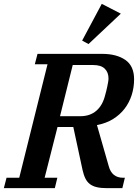

<svg xmlns="http://www.w3.org/2000/svg" viewBox="-50 -978 725 998"><path d="M-16 -54H50L197 -644H131L145 -698H481Q556 -698 601.5 -666.5Q647 -635 647 -566Q647 -523 634.5 -484Q622 -445 598 -413.5Q574 -382 538 -359.5Q502 -337 454 -328L515 -115Q531 -54 590 -54H599L586 0H506Q475 0 453.5 -5Q432 -10 417.5 -21Q403 -32 394 -50Q385 -68 379 -95L331 -318H249L182 -54H248L235 0H-30ZM262 -374H368Q418 -374 451 -402.5Q484 -431 497 -485Q499 -492 502 -503.5Q505 -515 507.5 -527.5Q510 -540 512 -551Q514 -562 514 -570Q514 -602 494.5 -621Q475 -640 435 -640H328ZM377 -767 479 -958 578 -907 410 -749Z"/></svg>

Font: IBM Plex Serif SmBld
Style: Italic
Weight: 600
Italic angle: -14°
Designer: Mike Abbink, Paul van der Laan, Pieter van Rosmalen
Foundry: Bold Monday
Version: Version 3.001